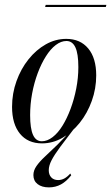

<svg xmlns="http://www.w3.org/2000/svg" viewBox="-20 -589 467 806"><path d="M185.5 197.6Q155.6 197.6 137.9 183.9Q120.2 170.2 120.2 146Q120.2 126.6 133.1 108.1Q146 89.5 168.5 68.5Q191.1 47.6 221 18.5Q250.8 -10.5 286.3 -52.4L296 -55.6Q257.3 -5.6 232.7 27.8Q208.1 61.3 196.4 83.9Q184.7 106.5 184.7 125.8Q184.7 144.4 195.2 155.6Q205.6 166.9 224.2 166.9Q237.9 166.9 250.4 160.1Q262.9 153.2 275 139.5L279 146.8Q258.9 172.6 235.9 185.1Q212.9 197.6 185.5 197.6ZM156.5 12.9Q96.8 12.9 63.7 -27.8Q30.6 -68.5 30.6 -140.3Q30.6 -196.8 49.2 -248.4Q67.7 -300 99.6 -339.9Q131.5 -379.8 172.2 -402.8Q212.9 -425.8 258.1 -425.8Q316.9 -425.8 350.4 -385.5Q383.9 -345.2 383.9 -272.6Q383.9 -216.9 365.3 -165.3Q346.8 -113.7 314.9 -73.8Q283.1 -33.9 242.3 -10.5Q201.6 12.9 156.5 12.9ZM155.6 4Q178.2 4 200.8 -13.3Q223.4 -30.6 242.3 -61.3Q261.3 -91.9 276.2 -131.9Q291.1 -171.8 300 -216.9Q308.9 -262.1 308.9 -307.3Q308.9 -363.7 296.4 -390.3Q283.9 -416.9 258.9 -416.9Q236.3 -416.9 214.1 -400Q191.9 -383.1 172.6 -352.4Q153.2 -321.8 138.3 -281.9Q123.4 -241.9 114.9 -196.8Q106.5 -151.6 106.5 -105.6Q106.5 -50 118.5 -23Q130.6 4 155.6 4ZM169.4 -559.7 171.8 -568.5H426.6L424.2 -559.7Z"/></svg>

Font: Playfair 144pt SemiCondensed
Style: Italic
Weight: 400
Width: 4
Italic angle: -15.6°
Designer: Claus Eggers Sørensen
Foundry: Claus Eggers Sørensen
Version: Version 2.203